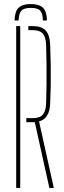

<svg xmlns="http://www.w3.org/2000/svg" viewBox="-20 -929 314 949"><path d="M224 0 152 -325H110V-345H141Q176.5 -345 191.5 -362Q206.5 -379 208 -418Q209.5 -466 210 -514.2Q210.5 -562.5 210 -610.8Q209.5 -659 208 -707Q206.5 -746 191.5 -763Q176.5 -780 142 -780H120V-800H142Q185.5 -800 205.8 -778.2Q226 -756.5 228 -707Q230 -653 230.8 -602.8Q231.5 -552.5 230.8 -506.2Q230 -460 228 -418Q225 -342 173 -329L246 0ZM60 0V-800H80V0ZM132 -909Q174 -909 192.8 -890.2Q211.5 -871.5 212 -828H192Q191.5 -862.5 178.8 -876.2Q166 -890 132 -890Q98.5 -890 85.8 -876.2Q73 -862.5 72 -828H52Q53 -871.5 71.5 -890.2Q90 -909 132 -909Z"/></svg>

Font: Big Shoulders Stencil Display SC Thin
Style: Regular
Weight: 100
Designer: Patric King
Foundry: XO Type Co
Version: Version 2.001